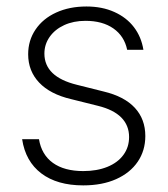

<svg xmlns="http://www.w3.org/2000/svg" viewBox="-20 -558 514 589"><path d="M242.2 -494.1Q205.6 -494.1 177 -481Q148.4 -467.8 132.3 -444.8Q116.2 -421.9 116.2 -393.6Q116.2 -322.3 215.8 -297.9L297.9 -277.3Q361.3 -262.2 393.6 -227.3Q425.8 -192.4 425.8 -140.6Q425.8 -96.2 402.6 -62Q379.4 -27.8 336.4 -8.5Q293.5 10.7 235.4 10.7Q155.3 10.7 106.7 -26.1Q58.1 -63 47.9 -130.9H99.6Q107.4 -83.5 142.3 -58.3Q177.2 -33.2 235.4 -33.2Q277.3 -33.2 309.3 -46.1Q341.3 -59.1 358.6 -82.8Q376 -106.4 376 -137.7Q376 -173.3 352.1 -197.5Q328.1 -221.7 280.3 -233.4L198.2 -253.9Q133.8 -269 100.1 -304.7Q66.4 -340.3 66.4 -391.6Q66.4 -434.1 89.1 -467.5Q111.8 -501 152.3 -519.5Q192.9 -538.1 245.1 -538.1Q293.5 -538.1 330.8 -521.2Q368.2 -504.4 390.9 -474.6Q413.6 -444.8 419.9 -405.3H370.1Q361.3 -447.3 327.9 -470.7Q294.4 -494.1 242.2 -494.1Z"/></svg>

Font: Pretendard GOV ExtraLight
Style: Regular
Weight: 200
Designer: Base glyphs from Inter by Rasmus Andersson; Hangeul glyphs from Noto Sans CJK(Source Han Sans) by Jang Soo-young and Kan
Foundry: Kil Hyung-jin
Version: Version 1.309